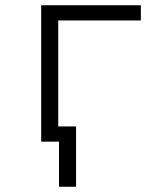

<svg xmlns="http://www.w3.org/2000/svg" viewBox="-20 -540 640 732"><path d="M205 172V0H137V-520H517V-462H202V-58H270V172Z"/></svg>

Font: Iosevka Custom Light Extended
Style: Regular
Weight: 300
Width: 7
Monospace: yes
Designer: Belleve Invis
Foundry: Belleve Invis
Version: Version 11.2.4; ttfautohint (v1.8.4)